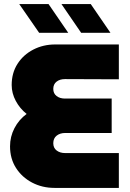

<svg xmlns="http://www.w3.org/2000/svg" viewBox="-20 -917 636 937"><path d="M246 0Q186 0 136.5 -26Q87 -52 58 -97.5Q29 -143 29 -203Q29 -250 50.5 -291.5Q72 -333 110 -361Q77 -387 57 -424.5Q37 -462 37 -502Q37 -561 65.5 -605.5Q94 -650 142.5 -675Q191 -700 249 -700H560V-530L297 -531Q272 -531 256 -518.5Q240 -506 240 -483Q240 -461 256 -448.5Q272 -436 297 -436H525V-268H298Q273 -268 256.5 -255Q240 -242 240 -218Q240 -195 256.5 -182.5Q273 -170 298 -170H560V0ZM376 -757 280 -897H423L519 -757ZM171 -757 74 -897H217L313 -757Z"/></svg>

Font: MuseoModerno Black
Style: Regular
Weight: 900
Designer: Pablo Cosgaya, Héctor Gatti, Marcela Romero, and the Authors of The MuseoModerno Project.
Foundry: Omnibus-Type Team
Version: Version 1.001